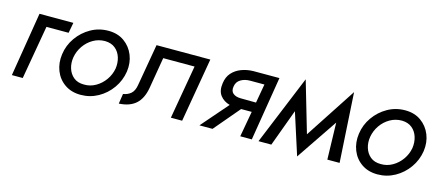

<svg xmlns="http://www.w3.org/2000/svg" viewBox="-43 -899 3051 1331"><g transform="rotate(15 1482.5 -233.5)"><path d="M126 -460H369L355 -385H196L129 0H51Z M350 -230Q359 -296 397.5 -350.5Q436 -405 493.5 -437.5Q551 -470 619 -470Q686 -470 733 -436.5Q780 -403 802 -348.5Q824 -294 815 -230Q805 -164 766.5 -109.5Q728 -55 670.5 -23Q613 9 546 9Q479 9 431.5 -24Q384 -57 362.5 -111.5Q341 -166 350 -230ZM431 -230Q424 -188 435.5 -150.5Q447 -113 475.5 -89.5Q504 -66 550 -66Q595 -65 634 -87.5Q673 -110 699.5 -147.5Q726 -185 734 -230Q740 -272 728.5 -309.5Q717 -347 688.5 -370.5Q660 -394 615 -395Q569 -395 530 -372.5Q491 -350 465 -312.5Q439 -275 431 -230Z M1352 -460 1273 0H1192L1259 -385H1034L996 -160Q982 -82 938.5 -43.5Q895 -5 818 -1L829 -73Q862 -78 884.5 -97.5Q907 -117 914 -160L966 -460Z M1491 0H1397L1563 -191Q1519 -203 1494 -235.5Q1469 -268 1477 -323Q1483 -370 1509.5 -399.5Q1536 -429 1575.5 -444Q1615 -459 1661 -460H1848L1773 0H1690L1723 -184H1647ZM1626 -255 1735 -254 1759 -390H1656Q1618 -390 1589.5 -373Q1561 -356 1556 -322Q1550 -288 1570 -271.5Q1590 -255 1626 -255Z M1821 0 2026 -499 2133 -133 2373 -500 2403 0H2315L2308 -264L2107 33L2011 -266L1913 0Z M2480 -230Q2489 -296 2527.5 -350.5Q2566 -405 2623.5 -437.5Q2681 -470 2749 -470Q2816 -470 2863 -436.5Q2910 -403 2932 -348.5Q2954 -294 2945 -230Q2935 -164 2896.5 -109.5Q2858 -55 2800.5 -23Q2743 9 2676 9Q2609 9 2561.5 -24Q2514 -57 2492.5 -111.5Q2471 -166 2480 -230ZM2561 -230Q2554 -188 2565.5 -150.5Q2577 -113 2605.5 -89.5Q2634 -66 2680 -66Q2725 -65 2764 -87.5Q2803 -110 2829.5 -147.5Q2856 -185 2864 -230Q2870 -272 2858.5 -309.5Q2847 -347 2818.5 -370.5Q2790 -394 2745 -395Q2699 -395 2660 -372.5Q2621 -350 2595 -312.5Q2569 -275 2561 -230Z"/></g></svg>

Font: Jost*
Style: Italic
Weight: 400
Italic angle: -10°
Version: Version 3.7